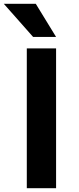

<svg xmlns="http://www.w3.org/2000/svg" viewBox="-41 -983 412 1003"><path d="M132 -790 -21 -963H146L252 -790ZM99 0V-730H252V0Z"/></svg>

Font: Mplus 1p Bold
Style: Bold
Weight: 700
Version: Version 1.061